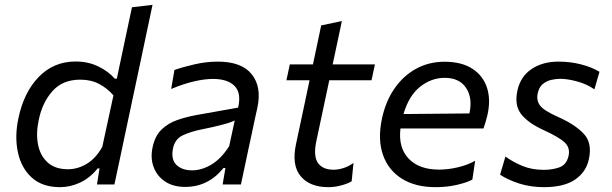

<svg xmlns="http://www.w3.org/2000/svg" viewBox="-20 -762 2526 793"><path d="M228 11Q154.5 11 111 -28.8Q67.5 -68.5 53.8 -133.5Q40 -198.5 56 -273.5Q78.5 -381 140.2 -444.5Q202 -508 292.5 -508Q344.5 -508 386.8 -487.2Q429 -466.5 454 -437H462.5L474.5 -494Q487.5 -555.5 500.2 -615.2Q513 -675 525 -732L610 -742Q597 -681.5 584.2 -620.5Q571.5 -559.5 557.5 -494L499 -219Q486 -156.5 475.2 -106Q464.5 -55.5 452.5 0H380.5L391 -66.5H383.5Q350.5 -26 310 -7.5Q269.5 11 228 11ZM261 -63Q300.5 -63 338 -85.2Q375.5 -107.5 402.5 -155.5L448.5 -368Q423.5 -397 390 -415Q356.5 -433 311.5 -433Q238.5 -433 196.5 -385.5Q154.5 -338 140 -266.5Q128 -211.5 137 -165.2Q146 -119 176.8 -91Q207.5 -63 261 -63Z M745 10Q695.5 10 662 -12.2Q628.5 -34.5 614.5 -72Q600.5 -109.5 610.5 -155Q620.5 -201.5 647.8 -227.5Q675 -253.5 712.8 -266.5Q750.5 -279.5 792 -287L963.5 -317.5Q977.5 -377.5 949 -406.8Q920.5 -436 859.5 -436Q825.5 -436 782 -426Q738.5 -416 687 -394.5L700.5 -473Q734.5 -485 783.2 -496.2Q832 -507.5 879.5 -507.5Q978 -507.5 1019.8 -455.2Q1061.5 -403 1043 -317Q1038 -294.5 1032.2 -268.2Q1026.5 -242 1020 -210.5L1007 -150.5Q1000 -117.5 992.2 -80.5Q984.5 -43.5 975 0H899.5L911 -68H903Q840 10 745 10ZM773.5 -58.5Q813 -58.5 853 -82.2Q893 -106 926.5 -158L949.5 -264.5Q940.5 -260 926.5 -255.2Q912.5 -250.5 886 -243.8Q859.5 -237 812.5 -227.5Q768 -218.5 735.2 -203.2Q702.5 -188 694.5 -149Q685.5 -104 708.5 -81.2Q731.5 -58.5 773.5 -58.5Z M1336 11Q1259.5 11 1221.8 -34.2Q1184 -79.5 1202.5 -166.5Q1218 -240 1232 -305Q1246 -370 1258.5 -430.5H1163L1177 -496H1272.5Q1281.5 -539 1289.8 -577.2Q1298 -615.5 1306.5 -657L1392 -675Q1381.5 -625.5 1373 -585.2Q1364.5 -545 1354 -496H1528.5L1514.5 -430.5H1340L1286.5 -179Q1273.5 -117 1293.2 -89Q1313 -61 1358 -61Q1377 -61 1398.5 -67.8Q1420 -74.5 1440 -89L1432.5 -13.5Q1418 -4 1390.5 3.5Q1363 11 1336 11Z M1779 11Q1695.5 11 1639.5 -24.2Q1583.5 -59.5 1561.5 -123Q1539.5 -186.5 1557.5 -271.5Q1572.5 -343 1609 -396Q1645.5 -449 1698.5 -478Q1751.5 -507 1816 -507Q1887 -507 1931.5 -477.8Q1976 -448.5 1991.8 -398.5Q2007.5 -348.5 1993 -286Q1990 -272.5 1985.5 -258Q1981 -243.5 1977 -231.5H1634Q1624.5 -152 1667.8 -106.8Q1711 -61.5 1793.5 -61.5Q1830 -61.5 1870.2 -70.8Q1910.5 -80 1942.5 -98L1931 -20.5Q1912.5 -9.5 1870.2 0.8Q1828 11 1779 11ZM1816.5 -440.5Q1762 -440.5 1715.5 -404Q1669 -367.5 1646.5 -291L1918.5 -293.5L1919 -295Q1932.5 -357.5 1905 -399Q1877.5 -440.5 1816.5 -440.5Z M2227.5 11Q2170.5 11 2123.8 -4.2Q2077 -19.5 2045.5 -40.5L2067.5 -115.5Q2100 -92 2138.8 -76.2Q2177.5 -60.5 2226 -60.5Q2262 -60.5 2290.8 -71Q2319.5 -81.5 2328 -117Q2336 -151 2312.8 -173.2Q2289.5 -195.5 2224.5 -225Q2160.5 -254.5 2132.2 -291Q2104 -327.5 2117 -388Q2129.5 -445.5 2175 -476.5Q2220.5 -507.5 2286.5 -507.5Q2336 -507.5 2380.2 -496Q2424.5 -484.5 2456 -465.5L2435 -393Q2404.5 -414.5 2364.2 -425.5Q2324 -436.5 2293.5 -436.5Q2277 -436.5 2257.5 -432.2Q2238 -428 2222.2 -415.2Q2206.5 -402.5 2201 -377Q2194.5 -348 2210.2 -326.5Q2226 -305 2286 -278.5Q2354.5 -248 2390.5 -210.2Q2426.5 -172.5 2412.5 -106Q2401.5 -52 2355.5 -20.5Q2309.5 11 2227.5 11Z"/></svg>

Font: Commissioner
Style: Italic
Weight: 400
Italic angle: -12°
Designer: Kostas Bartsokas
Foundry: Kostas Bartsokas
Version: Version 1.000; ttfautohint (v1.8.3)